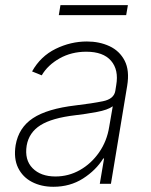

<svg xmlns="http://www.w3.org/2000/svg" viewBox="-20 -715 589 747"><path d="M187.5 11.7Q140.6 11.7 104.4 -7.1Q68.2 -25.9 50.4 -62.1Q32.7 -98.4 40.8 -150.2Q52.6 -218.4 108 -255.1Q163.4 -291.9 274.5 -305Q338.1 -312.5 380.7 -321.2Q423.3 -329.9 428.6 -361.2L432.2 -383.9Q442.5 -443.2 412.1 -478.5Q381.7 -513.8 315.7 -513.8Q257.8 -513.8 211.6 -487.7Q165.5 -461.6 142.4 -421.9L104.8 -437.1Q137.8 -496.1 196.4 -524.9Q255 -553.6 318.2 -553.6Q366.8 -553.6 406.1 -535.3Q445.3 -517 465 -478.9Q484.7 -440.7 474.8 -381L411.6 0H368.3L384.9 -98.4H381.7Q353.3 -52.6 302.9 -20.4Q252.5 11.7 187.5 11.7ZM195.7 -28.4Q246.8 -28.4 291 -53.4Q335.2 -78.5 365.6 -122.2Q396 -165.8 404.8 -221.2L418.7 -301.5Q399.5 -287.3 356.4 -279.3Q313.2 -271.3 273.1 -266.7Q182.2 -256 137.4 -227.8Q92.7 -199.6 83.8 -148.8Q74.9 -93 106.7 -60.7Q138.5 -28.4 195.7 -28.4ZM477.6 -695 470.9 -656.2H208.8L215.2 -695Z"/></svg>

Font: Inter Extra Light  BETA
Style: Italic
Weight: 200
Italic angle: 9.39999°
Designer: Rasmus Andersson
Foundry: rsms
Version: Version 3.011;git-f93a4a705